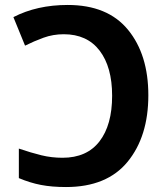

<svg xmlns="http://www.w3.org/2000/svg" viewBox="-20 -744 676 774"><path d="M246 10Q411 10 494.5 -92Q578 -194 578 -360Q578 -524 496 -624Q414 -724 253 -724Q129 -724 34 -675L81 -560Q117 -578 155.5 -592Q194 -606 237 -606Q331 -606 381.5 -540Q432 -474 432 -358Q432 -240 381 -174Q330 -108 232 -108Q188 -108 147 -118Q106 -128 56 -145V-26Q101 -7 145 1.5Q189 10 246 10Z"/></svg>

Font: Noto Sans UI
Style: Bold
Weight: 700
Designer: Monotype Design Team
Foundry: Monotype Imaging Inc.
Version: Version 1.901